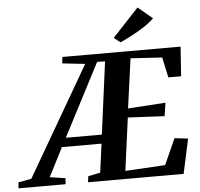

<svg xmlns="http://www.w3.org/2000/svg" viewBox="-158 -1058 1167 1123"><g transform="rotate(-5 425.5 -496.5)"><path d="M-95 0 -92 -35 -15.5 -49 357 -691 223 -705.5 228 -743H921.5L909.5 -570H834.5L809 -689L624 -700.5L584 -409.5L805 -424L793 -346L578 -357L536.5 -47L771 -60.5L839.5 -212.5L918.5 -203.5L874.5 0H313L318 -35L389 -49.5L411.5 -218H179L92.5 -49L184 -35L181.5 0ZM206.5 -270.5H418L474 -695.5L427.5 -696.5ZM574 -798.5 536.5 -828 690.5 -993 775.5 -922Q747 -895 711.5 -872.2Q676 -849.5 640.2 -831Q604.5 -812.5 574 -798.5Z"/></g></svg>

Font: Merriweather 72pt
Style: Bold Italic
Weight: 700
Italic angle: -7.8°
Version: Version 2.101